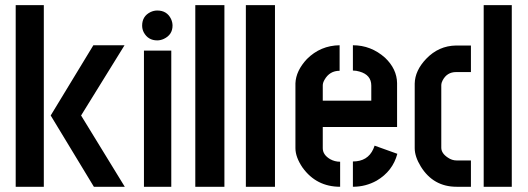

<svg xmlns="http://www.w3.org/2000/svg" viewBox="-20 -714 2017 734"><path d="M40 0V-694.3H147.5V0ZM173.8 -272.5 336.9 -541H456.1L290 -272.5L457 0H338.9Z M523.4 -616.2Q523.4 -652.3 555.7 -668Q568.4 -673.8 581.1 -673.8Q618.2 -673.8 633.8 -641.6Q639.6 -628.9 639.6 -616.2Q639.6 -581.1 606.4 -565.4Q593.8 -559.6 581.1 -559.6Q545.9 -559.6 529.3 -590.8Q523.4 -602.5 523.4 -616.2ZM530.3 0V-520.5H634.8V0Z M726.6 0V-694.3H837.9V0Z M919.9 0V-694.3H1031.2V0Z M1109.4 -147.5V-395.5Q1111.3 -443.4 1153.3 -488.3Q1205.1 -540 1278.3 -541V-443.4Q1240.2 -443.4 1220.7 -409.2Q1213.9 -397.5 1213.9 -387.7V-329.1H1399.4V-386.7Q1399.4 -427.7 1354.5 -440.4Q1341.8 -444.3 1329.1 -444.3V-541Q1398.4 -541 1452.1 -493.2Q1497.1 -450.2 1498 -396.5V-228.5H1213.9V-147.5Q1213.9 -122.1 1242.2 -105.5Q1259.8 -95.7 1280.3 -95.7V0Q1189.5 0 1136.7 -73.2Q1109.4 -113.3 1109.4 -147.5ZM1329.1 0V-96.7Q1385.7 -96.7 1407.2 -144.5Q1410.2 -151.4 1412.1 -157.2L1499 -126Q1481.4 -59.6 1419.9 -23.4Q1377.9 0 1329.1 0Z M1565.4 -147.5V-394.5Q1566.4 -444.3 1609.4 -489.3Q1657.2 -539.1 1723.6 -540H1780.3V-438.5H1723.6Q1688.5 -438.5 1671.9 -406.2Q1667 -396.5 1667 -389.6V-149.4Q1667 -127.9 1692.4 -111.3Q1708 -100.6 1725.6 -100.6H1780.3V0H1725.6Q1636.7 0 1588.9 -77.1Q1565.4 -115.2 1565.4 -147.5ZM1829.1 0V-694.3H1936.5V0Z"/></svg>

Font: Post No Bills Jaffna
Style: Bold
Weight: 700
Designer: Kosala Senevirathne, Siva Puranthara, Lasantha Premarathna, Tharique Azeez
Foundry: Mooniak
Version: Version 1.220 ; ttfautohint (v1.6)